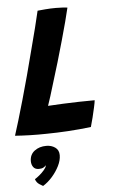

<svg xmlns="http://www.w3.org/2000/svg" viewBox="-66 -691 607 992"><g transform="rotate(-5 237.0 -195.0)"><path d="M-5.5 -10Q3.5 -37.5 17.8 -85Q32 -132.5 49 -192Q66 -251.5 83 -315Q99.5 -378.5 116 -441Q132.5 -503.5 146 -556.5Q159.5 -609.5 167 -643.5Q180 -645 207 -647.2Q234 -649.5 262.5 -649.5Q277 -649.5 296.2 -648.5Q315.5 -647.5 322 -646Q315.5 -617 304 -573.8Q292.5 -530.5 277.8 -478.2Q263 -426 246.5 -369.5Q230 -313 212.5 -258Q203 -226 194.2 -198Q185.5 -170 178 -149Q216.5 -151.5 257 -153.2Q297.5 -155 339 -156Q380.5 -157 420.5 -157Q419.5 -145.5 414 -120.8Q408.5 -96 401.8 -68.5Q395 -41 389 -21Q328.5 -13.5 269.5 -10Q210.5 -6.5 158.5 -6Q114 -5 71.5 -6.2Q29 -7.5 -5.5 -10ZM116.5 261Q112 259 97.5 249.5Q83 240 77.5 222.5Q87.5 216.5 101.8 204.8Q116 193 127 180Q138 167 139 159Q139.5 157 139.5 155.5Q135 162 126 166.8Q117 171.5 102.5 171.5Q83 171.5 73.8 158.8Q64.5 146 64.5 128Q64.5 94 89.5 75Q114.5 56 151 56Q177 56 196.5 69.5Q216 83 216 110Q216 136.5 201.5 165.5Q187 194.5 164.5 220Q142 245.5 116.5 261Z"/></g></svg>

Font: Grandstander Thin SemiBold
Style: Italic
Weight: 600
Italic angle: -15°
Version: Version 1.200